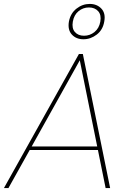

<svg xmlns="http://www.w3.org/2000/svg" viewBox="-38 -958 659 978"><path d="M364 -683H384L523 0H500L365 -668H378L5 0H-18ZM104 -194 113 -212H467L471 -194ZM313 -848Q321 -890 351.5 -914Q382 -938 419 -938Q456 -938 478.5 -914Q501 -890 493 -848Q486 -806 455 -782Q424 -758 387 -758Q350 -758 328 -782Q306 -806 313 -848ZM473 -848Q479 -882 462 -901Q445 -920 415 -920Q385 -920 362 -901Q339 -882 333 -848Q327 -814 343.5 -795Q360 -776 390 -776Q420 -776 443.5 -795Q467 -814 473 -848Z"/></svg>

Font: Poppins Variable
Style: Italic
Weight: 100
Italic angle: -10°
Designer: Jonny Pinhorn
Foundry: Indian Type Foundry
Version: Version 6.000